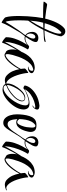

<svg xmlns="http://www.w3.org/2000/svg" viewBox="570 -1526 817 2343"><g transform="rotate(90 978.5 -354.5)"><path d="M85 33Q82 36 66 27Q50 18 35 5.5Q20 -7 18 -14Q9 -43 5.5 -85Q2 -127 2 -176Q2 -227 5.5 -281Q9 -335 15 -384.5Q21 -434 28 -472Q-19 -472 -61.5 -472.5Q-104 -473 -133.5 -474.5Q-163 -476 -171 -478Q-175 -480 -169 -491Q-163 -502 -153 -512.5Q-143 -523 -134 -521Q-108 -516 -64 -509Q-20 -502 34 -497Q52 -572 82 -634.5Q112 -697 151 -730Q167 -743 189 -743Q206 -743 222 -733.5Q238 -724 245 -704Q250 -702 250 -691Q250 -675 240 -645.5Q230 -616 224 -596Q216 -573 204.5 -545.5Q193 -518 178 -488Q210 -488 243 -491Q276 -494 308 -502Q310 -502 310.5 -502.5Q311 -503 312 -503Q320 -503 320 -497Q320 -493 313 -490Q298 -482 273 -481.5Q248 -481 225 -479L172 -476Q149 -429 119.5 -380.5Q90 -332 59 -290Q57 -265 56 -237Q55 -209 55 -180Q55 -122 60 -74Q65 -26 75 -14Q88 -38 114.5 -80Q141 -122 173.5 -169Q206 -216 238 -254Q243 -260 246 -258Q249 -256 245 -251Q234 -237 223 -219.5Q212 -202 200 -183Q160 -117 128 -59.5Q96 -2 85 33ZM156 -489Q173 -523 185.5 -554.5Q198 -586 208 -615Q218 -648 218 -669Q218 -694 206 -694Q201 -694 196 -689Q157 -653 131.5 -601Q106 -549 90 -492Q102 -491 114 -490.5Q126 -490 139 -490Q143 -489 147 -489Q151 -489 156 -489ZM59 -315Q82 -351 105.5 -392Q129 -433 149 -475Q133 -475 117 -474.5Q101 -474 84 -473Q73 -431 67.5 -391Q62 -351 59 -315Z M328 27Q325 30 315 25Q305 20 293 11Q281 2 271.5 -6.5Q262 -15 261 -20Q261 -73 278 -123.5Q295 -174 317 -214.5Q339 -255 354 -279Q313 -246 274 -246Q260 -246 249 -250Q230 -225 211.5 -200.5Q193 -176 175 -150Q171 -144 169 -144Q168 -144 168 -146Q168 -150 171 -156Q189 -182 205.5 -207Q222 -232 236 -256Q217 -268 206.5 -291Q196 -314 196 -338Q196 -375 218 -394.5Q240 -414 271 -414Q289 -414 304.5 -406.5Q320 -399 320 -382Q320 -365 308 -341Q296 -317 281 -294.5Q266 -272 256 -258Q265 -255 276 -255Q300 -255 325.5 -268Q351 -281 366 -297Q369 -301 376 -301Q387 -301 400 -294Q413 -287 408 -281Q395 -262 375 -219.5Q355 -177 338 -121Q321 -65 317 -3Q327 -21 344 -51.5Q361 -82 382 -118Q403 -154 426.5 -189.5Q450 -225 474 -254Q479 -260 482 -258Q485 -256 481 -251Q457 -219 433 -180.5Q409 -142 388 -102.5Q367 -63 351 -29Q335 5 328 27ZM241 -264Q251 -278 264.5 -305Q278 -332 278 -352Q278 -365 271.5 -371Q265 -377 258 -377Q240 -377 228 -358.5Q216 -340 216 -318Q216 -302 222.5 -287Q229 -272 241 -264Z M475 -1Q471 -1 462.5 -5.5Q454 -10 446 -16Q430 -20 421.5 -37.5Q413 -55 411 -79Q409 -103 412 -127Q415 -151 422 -167Q433 -197 449.5 -231Q466 -265 491 -296Q516 -327 551 -347.5Q586 -368 634 -370Q659 -370 679.5 -358.5Q700 -347 700 -332Q700 -319 687.5 -306.5Q675 -294 652 -289Q648 -288 643.5 -287.5Q639 -287 634 -287Q620 -287 620 -290Q620 -293 626 -293Q643 -293 657 -305Q671 -317 671 -335Q671 -353 658 -352Q618 -346 587.5 -317.5Q557 -289 535.5 -250Q514 -211 500 -171Q486 -131 478 -101Q473 -81 469.5 -61Q466 -41 467.5 -27.5Q469 -14 477 -14Q494 -14 517.5 -32Q541 -50 565.5 -78.5Q590 -107 612 -139.5Q634 -172 648 -200Q646 -212 645 -224Q644 -236 643 -248Q643 -252 651.5 -260.5Q660 -269 671 -277Q682 -285 690 -289Q698 -293 697 -288Q698 -263 705 -228.5Q712 -194 724 -157.5Q736 -121 752.5 -90Q769 -59 789 -41Q809 -23 828 -23Q833 -23 837.5 -24.5Q842 -26 846 -27Q850 -29 854 -29Q856 -29 856 -27Q856 -21 848 -19Q817 -5 788 -5Q754 -5 729 -27Q694 -59 676.5 -99Q659 -139 651 -183Q636 -153 615 -121Q594 -89 570 -61.5Q546 -34 521.5 -17.5Q497 -1 475 -1Z M899 23Q875 23 856 13Q837 3 830 -18Q808 -12 785 -12Q782 -12 782.5 -15.5Q783 -19 786 -19Q797 -18 807 -20Q817 -22 828 -25Q827 -29 826.5 -33.5Q826 -38 826 -42Q826 -59 832 -78Q844 -119 874 -161.5Q904 -204 938 -230Q953 -242 969.5 -248Q986 -254 1000 -254Q1019 -254 1031.5 -244Q1044 -234 1044 -214Q1044 -201 1037.5 -184.5Q1031 -168 1017 -147Q1003 -127 977 -102.5Q951 -78 917.5 -56Q884 -34 845 -22Q851 11 882 11Q910 11 946 -13Q973 -31 999 -60.5Q1025 -90 1046.5 -124.5Q1068 -159 1080.5 -193.5Q1093 -228 1093 -256Q1093 -274 1084 -285Q1075 -296 1052 -296Q1048 -296 1043.5 -295.5Q1039 -295 1034 -294Q1006 -290 977.5 -280Q949 -270 926 -258.5Q903 -247 891 -237Q890 -232 882 -232Q873 -232 862 -238Q851 -244 850 -249Q856 -287 887.5 -324.5Q919 -362 970.5 -390Q1022 -418 1087 -426Q1089 -427 1092.5 -427Q1096 -427 1099 -427Q1113 -427 1128.5 -421.5Q1144 -416 1144 -399Q1144 -383 1130.5 -365.5Q1117 -348 1101 -342Q1100 -341 1097 -341Q1095 -341 1095 -343.5Q1095 -346 1099 -349Q1103 -351 1109.5 -355.5Q1116 -360 1120 -363Q1123 -368 1123 -371Q1123 -377 1112 -377Q1083 -376 1041.5 -362Q1000 -348 960 -320Q920 -292 896 -248Q915 -260 944 -273.5Q973 -287 1006 -296.5Q1039 -306 1068 -306Q1112 -306 1127.5 -284.5Q1143 -263 1143 -235Q1143 -190 1117.5 -143Q1092 -96 1053 -57Q1014 -18 971 4Q936 23 899 23ZM845 -30Q879 -42 911.5 -64Q944 -86 969.5 -109.5Q995 -133 1008 -151Q1022 -172 1028.5 -188.5Q1035 -205 1035 -217Q1035 -246 1005 -246Q993 -246 978 -240Q963 -234 947 -221Q915 -195 889 -152Q863 -109 851 -71Q843 -47 845 -30Z M1306 14Q1272 14 1249 -9Q1226 -32 1214 -70Q1202 -108 1202 -153Q1202 -189 1207 -229.5Q1212 -270 1223.5 -305.5Q1235 -341 1254 -361Q1279 -391 1335 -391Q1382 -391 1399.5 -371Q1417 -351 1417 -320Q1417 -305 1413 -287.5Q1409 -270 1404 -253Q1396 -228 1383.5 -203.5Q1371 -179 1351 -162.5Q1331 -146 1300 -144Q1296 -144 1283.5 -146.5Q1271 -149 1260 -158Q1262 -131 1267 -103.5Q1272 -76 1285 -57.5Q1298 -39 1323 -39Q1347 -39 1370 -60.5Q1393 -82 1412 -109.5Q1431 -137 1443 -155Q1460 -180 1477 -205.5Q1494 -231 1509 -248Q1514 -254 1516 -254Q1522 -254 1515 -245Q1484 -204 1450 -146Q1417 -92 1395 -56.5Q1373 -21 1353 -3.5Q1333 14 1306 14ZM1298 -156Q1310 -156 1320.5 -170Q1331 -184 1339 -204Q1347 -224 1352 -242Q1357 -260 1358 -269Q1359 -283 1361.5 -302Q1364 -321 1364 -337Q1364 -354 1359.5 -366Q1355 -378 1342 -378Q1331 -378 1316.5 -363.5Q1302 -349 1291 -329Q1276 -301 1268.5 -261.5Q1261 -222 1260 -181Q1267 -172 1275.5 -164Q1284 -156 1298 -156Z M1602 27Q1599 30 1589 25Q1579 20 1567 11Q1555 2 1545.5 -6.5Q1536 -15 1535 -20Q1535 -73 1552 -123.5Q1569 -174 1591 -214.5Q1613 -255 1628 -279Q1587 -246 1548 -246Q1534 -246 1523 -250Q1504 -225 1485.5 -200.5Q1467 -176 1449 -150Q1445 -144 1443 -144Q1442 -144 1442 -146Q1442 -150 1445 -156Q1463 -182 1479.5 -207Q1496 -232 1510 -256Q1491 -268 1480.5 -291Q1470 -314 1470 -338Q1470 -375 1492 -394.5Q1514 -414 1545 -414Q1563 -414 1578.5 -406.5Q1594 -399 1594 -382Q1594 -365 1582 -341Q1570 -317 1555 -294.5Q1540 -272 1530 -258Q1539 -255 1550 -255Q1574 -255 1599.5 -268Q1625 -281 1640 -297Q1643 -301 1650 -301Q1661 -301 1674 -294Q1687 -287 1682 -281Q1669 -262 1649 -219.5Q1629 -177 1612 -121Q1595 -65 1591 -3Q1601 -21 1618 -51.5Q1635 -82 1656 -118Q1677 -154 1700.5 -189.5Q1724 -225 1748 -254Q1753 -260 1756 -258Q1759 -256 1755 -251Q1731 -219 1707 -180.5Q1683 -142 1662 -102.5Q1641 -63 1625 -29Q1609 5 1602 27ZM1515 -264Q1525 -278 1538.5 -305Q1552 -332 1552 -352Q1552 -365 1545.5 -371Q1539 -377 1532 -377Q1514 -377 1502 -358.5Q1490 -340 1490 -318Q1490 -302 1496.5 -287Q1503 -272 1515 -264Z M1749 -1Q1745 -1 1736.5 -5.5Q1728 -10 1720 -16Q1704 -20 1695.5 -37.5Q1687 -55 1685 -79Q1683 -103 1686 -127Q1689 -151 1696 -167Q1707 -197 1723.5 -231Q1740 -265 1765 -296Q1790 -327 1825 -347.5Q1860 -368 1908 -370Q1933 -370 1953.5 -358.5Q1974 -347 1974 -332Q1974 -319 1961.5 -306.5Q1949 -294 1926 -289Q1922 -288 1917.5 -287.5Q1913 -287 1908 -287Q1894 -287 1894 -290Q1894 -293 1900 -293Q1917 -293 1931 -305Q1945 -317 1945 -335Q1945 -353 1932 -352Q1892 -346 1861.5 -317.5Q1831 -289 1809.5 -250Q1788 -211 1774 -171Q1760 -131 1752 -101Q1747 -81 1743.5 -61Q1740 -41 1741.5 -27.5Q1743 -14 1751 -14Q1768 -14 1791.5 -32Q1815 -50 1839.5 -78.5Q1864 -107 1886 -139.5Q1908 -172 1922 -200Q1920 -212 1919 -224Q1918 -236 1917 -248Q1917 -252 1925.5 -260.5Q1934 -269 1945 -277Q1956 -285 1964 -289Q1972 -293 1971 -288Q1972 -263 1979 -228.5Q1986 -194 1998 -157.5Q2010 -121 2026.5 -90Q2043 -59 2063 -41Q2083 -23 2102 -23Q2107 -23 2111.5 -24.5Q2116 -26 2120 -27Q2124 -29 2128 -29Q2130 -29 2130 -27Q2130 -21 2122 -19Q2091 -5 2062 -5Q2028 -5 2003 -27Q1968 -59 1950.5 -99Q1933 -139 1925 -183Q1910 -153 1889 -121Q1868 -89 1844 -61.5Q1820 -34 1795.5 -17.5Q1771 -1 1749 -1Z"/></g></svg>

Font: Festive
Style: Regular
Weight: 400
Designer: Robert E. Leuschke
Foundry: Robert E. Leuschke
Version: Version 1.101; ttfautohint (v1.8.3)